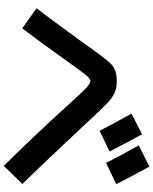

<svg xmlns="http://www.w3.org/2000/svg" viewBox="85 -936 829 1040"><g transform="rotate(90 500.0 -415.5)"><path d="M800 -594 688 -540Q648 -618 595 -713L707 -770Q752 -688 800 -594ZM977 -630 862 -575Q820 -658 767 -752L882 -810Q946 -692 977 -630ZM24 -199Q46 -225 120 -326.5Q194 -428 198 -433Q297 -575 328.5 -604Q360 -633 417 -633Q457 -633 483 -621Q509 -609 538 -582Q567 -555 643 -472Q855 -245 976 -122L878 -21Q705 -196 543 -375Q477 -448 454.5 -469Q432 -490 417 -490Q405 -490 385.5 -465.5Q366 -441 316 -371Q211 -223 133 -121Z"/></g></svg>

Font: M PLUS 1p
Style: Bold
Weight: 700
Version: Version 1.062